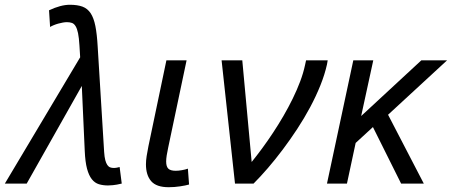

<svg xmlns="http://www.w3.org/2000/svg" viewBox="-48 -763 1878 798"><path d="M384.8 -131.8Q386.2 -110.4 389.6 -97.4Q393.1 -84.5 398.2 -77.1Q403.3 -69.8 409.9 -67.4Q416.5 -64.9 424.8 -64.9Q431.6 -64.9 438 -66.2Q444.3 -67.4 449.2 -68.8L458 0Q435.5 5.4 421.4 6.6Q407.2 7.8 400.9 7.8Q380.4 7.8 363.3 2.7Q346.2 -2.4 333.7 -18.1Q321.3 -33.7 313.7 -61.8Q306.2 -89.8 304.2 -136.2L292 -405.8L63 0H-27.8L285.2 -524.9L282.2 -574.2Q280.3 -606 276.4 -625Q272.5 -644 266.1 -654.3Q259.8 -664.6 251 -667.7Q242.2 -670.9 230 -670.9Q222.7 -670.9 213.1 -669.2Q203.6 -667.5 193.8 -664.8Q184.1 -662.1 175.3 -658.4Q166.5 -654.8 160.2 -650.9L155.8 -720.2Q204.6 -743.2 242.2 -743.2Q273.9 -743.2 294.9 -735.4Q315.9 -727.5 328.9 -707.8Q341.8 -688 348.4 -654.8Q355 -621.6 357.9 -570.8Z M737.8 3.9Q731.4 5.9 721.7 7.8Q711.9 9.8 700.4 11.5Q689 13.2 676.8 14.2Q664.6 15.1 652.8 15.1Q602.1 15.1 580.3 -10Q558.6 -35.2 558.6 -80.1Q558.6 -95.7 561.5 -114.3Q564.5 -132.8 568.8 -154.8L643.6 -512.2H727.5L650.9 -148.9Q647 -130.9 644.8 -116.7Q642.6 -102.5 642.6 -91.8Q642.6 -70.8 651.6 -62Q660.6 -53.2 682.6 -53.2Q693.8 -53.2 708 -55.7Q722.2 -58.1 732.9 -62Z M959 -512.2 998 -89.8Q1018.6 -115.2 1041.3 -146Q1064 -176.8 1086.4 -210.7Q1108.9 -244.6 1129.9 -280.8Q1150.9 -316.9 1168.7 -353.3Q1186.5 -389.6 1199.7 -424.8Q1212.9 -460 1219.7 -492.2L1224.1 -512.2H1314L1311 -495.1Q1301.8 -453.6 1283.7 -408.4Q1265.6 -363.3 1241.2 -317.6Q1216.8 -272 1187.5 -227.3Q1158.2 -182.6 1127.2 -141.4Q1096.2 -100.1 1065.2 -64.2Q1034.2 -28.3 1005.9 0H928.7L873 -512.2Z M1619.1 0 1502 -234.9 1430.2 -168.9 1394 0H1311L1420.4 -512.2H1503.4L1453.1 -280.8L1703.1 -512.2H1810.1L1564.9 -286.1L1713.4 0Z"/></svg>

Font: Lorenzo Sans
Style: Italic
Weight: 400
Italic angle: -12°
Foundry: Intel Corporation
Version: Version 1.00; ttfautohint (v1.5)